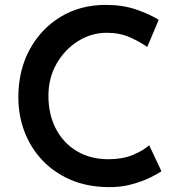

<svg xmlns="http://www.w3.org/2000/svg" viewBox="-20 -757 735 785"><path d="M640 -57Q625 -46 593 -30.5Q561 -15 517 -3Q473 9 421 8Q335 7 267.5 -22.5Q200 -52 152.5 -102.5Q105 -153 80 -219Q55 -285 55 -359Q55 -469 101 -554Q147 -639 227.5 -688Q308 -737 413 -737Q482 -737 537 -718Q592 -699 629 -676L582 -565Q554 -585 512 -604Q470 -623 417 -623Q353 -623 298.5 -588.5Q244 -554 211 -496Q178 -438 178 -365Q178 -290 208 -231.5Q238 -173 293.5 -139.5Q349 -106 423 -106Q481 -106 523 -123.5Q565 -141 590 -163Z"/></svg>

Font: Reem Kufi Medium
Style: Regular
Weight: 500
Designer: Khaled Hosny
Version: Version 1.001